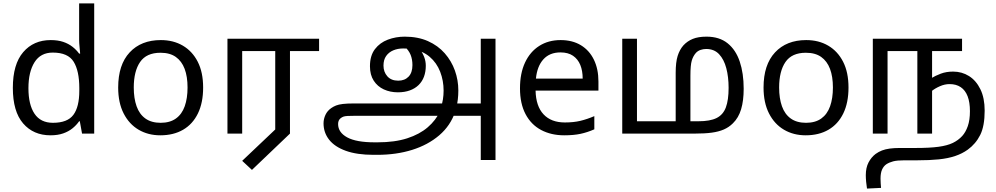

<svg xmlns="http://www.w3.org/2000/svg" viewBox="-20 -780 5817 1121"><path d="M275 10Q175 10 115 -59.5Q55 -129 55 -267Q55 -405 115.5 -475.5Q176 -546 276 -546Q318 -546 349 -535.5Q380 -525 403 -507Q426 -489 442 -467H448Q447 -480 444.5 -505.5Q442 -531 442 -546V-760H530V0H459L446 -72H442Q426 -49 403 -30.5Q380 -12 348.5 -1Q317 10 275 10ZM289 -63Q374 -63 408.5 -109.5Q443 -156 443 -250V-266Q443 -366 410 -419.5Q377 -473 288 -473Q217 -473 181.5 -416.5Q146 -360 146 -265Q146 -169 181.5 -116Q217 -63 289 -63Z M1166 -269Q1166 -180 1135.5 -117.5Q1105 -55 1049 -22.5Q993 10 916 10Q845 10 789.5 -22.5Q734 -55 702 -117.5Q670 -180 670 -269Q670 -402 737 -474Q804 -546 919 -546Q992 -546 1047.5 -513.5Q1103 -481 1134.5 -419.5Q1166 -358 1166 -269ZM761 -269Q761 -206 777.5 -159.5Q794 -113 829 -88Q864 -63 918 -63Q972 -63 1007 -88Q1042 -113 1058.5 -159.5Q1075 -206 1075 -269Q1075 -333 1058 -378Q1041 -423 1006.5 -447.5Q972 -472 917 -472Q835 -472 798 -418Q761 -364 761 -269Z M1451 212 1394 159 1587 -24V-482H1394V0H1308V-554H1843V-482H1673V0Z M2161 124Q2064 124 1999 100.5Q1934 77 1901.5 35.5Q1869 -6 1869 -60Q1869 -85 1880 -109Q1891 -133 1914 -149Q1927 -158 1942 -164Q1957 -170 1981.5 -173Q2006 -176 2046 -176H2793L2796 -104H2057Q2026 -104 2009.5 -103Q1993 -102 1985 -99Q1977 -96 1969 -90Q1954 -78 1954 -56Q1954 -7 2007 22Q2060 51 2167 51H2184Q2285 51 2357.5 27.5Q2430 4 2477.5 -37Q2525 -78 2549 -130L2553 -149Q2562 -174 2566 -199.5Q2570 -225 2570 -251Q2570 -309 2550 -361Q2530 -413 2488.5 -448.5Q2447 -484 2382 -494Q2369 -496 2357.5 -496.5Q2346 -497 2333 -497Q2302 -497 2276 -486Q2250 -475 2234.5 -453Q2219 -431 2219 -397Q2219 -360 2241.5 -334.5Q2264 -309 2305 -309Q2343 -309 2365.5 -332.5Q2388 -356 2388 -400Q2388 -433 2377.5 -459.5Q2367 -486 2341 -510L2398 -527Q2416 -512 2431.5 -492Q2447 -472 2456.5 -447.5Q2466 -423 2466 -396Q2466 -361 2455.5 -332.5Q2445 -304 2424 -283.5Q2403 -263 2372.5 -252Q2342 -241 2303 -241Q2258 -241 2221 -258Q2184 -275 2162 -309Q2140 -343 2140 -393Q2140 -455 2169 -493Q2198 -531 2244.5 -548.5Q2291 -566 2343 -566Q2420 -566 2478.5 -540Q2537 -514 2576.5 -469Q2616 -424 2636 -368Q2656 -312 2656 -252Q2656 -225 2653 -199.5Q2650 -174 2644 -150L2638 -128Q2610 -46 2544.5 10Q2479 66 2386.5 95Q2294 124 2182 124ZM2787 154V-554H2873V154Z M3253 -546Q3322 -546 3371.5 -516Q3421 -486 3447.5 -431.5Q3474 -377 3474 -304V-251H3107Q3109 -160 3153.5 -112.5Q3198 -65 3278 -65Q3329 -65 3368.5 -74.5Q3408 -84 3450 -102V-25Q3409 -7 3369 1.5Q3329 10 3274 10Q3198 10 3139.5 -21Q3081 -52 3048.5 -113.5Q3016 -175 3016 -264Q3016 -352 3045.5 -415Q3075 -478 3128.5 -512Q3182 -546 3253 -546ZM3252 -474Q3189 -474 3152.5 -433.5Q3116 -393 3109 -321H3382Q3382 -367 3368 -401Q3354 -435 3325.5 -454.5Q3297 -474 3252 -474Z M4105 -566Q4180 -566 4228 -527.5Q4276 -489 4299 -420.5Q4322 -352 4322 -262Q4322 -192 4307 -142Q4292 -92 4259 -60Q4236 -37 4206 -24Q4176 -11 4135.5 -5.5Q4095 0 4037 0H3613V-554H3699V-72H3925V-355Q3925 -417 3936.5 -453.5Q3948 -490 3970 -515Q3993 -540 4025 -553Q4057 -566 4105 -566ZM4103 -494Q4086 -494 4070 -488.5Q4054 -483 4043 -471Q4027 -453 4019 -426.5Q4011 -400 4011 -338V-72H4058Q4126 -72 4164 -91Q4202 -110 4218 -153Q4234 -196 4234 -267Q4234 -331 4220.5 -382Q4207 -433 4178.5 -463.5Q4150 -494 4103 -494Z M4934 -269Q4934 -180 4903.5 -117.5Q4873 -55 4817 -22.5Q4761 10 4684 10Q4613 10 4557.5 -22.5Q4502 -55 4470 -117.5Q4438 -180 4438 -269Q4438 -402 4505 -474Q4572 -546 4687 -546Q4760 -546 4815.5 -513.5Q4871 -481 4902.5 -419.5Q4934 -358 4934 -269ZM4529 -269Q4529 -206 4545.5 -159.5Q4562 -113 4597 -88Q4632 -63 4686 -63Q4740 -63 4775 -88Q4810 -113 4826.5 -159.5Q4843 -206 4843 -269Q4843 -333 4826 -378Q4809 -423 4774.5 -447.5Q4740 -472 4685 -472Q4603 -472 4566 -418Q4529 -364 4529 -269Z M5545 -362Q5596 -362 5637.5 -336Q5679 -310 5704 -259Q5729 -208 5729 -134Q5729 -44 5703 8Q5677 60 5630 94Q5598 117 5556.5 131Q5515 145 5461 150.5Q5407 156 5335 156H5260Q5218 156 5195 162Q5172 168 5155 179Q5139 190 5130 210Q5121 230 5121 263Q5121 278 5122 291.5Q5123 305 5124 317L5042 321Q5039 303 5037 281.5Q5035 260 5035 243Q5035 199 5051 168.5Q5067 138 5092 119Q5110 106 5129.5 98.5Q5149 91 5174.5 87.5Q5200 84 5233 84H5326Q5408 84 5459.5 77Q5511 70 5543 54.5Q5575 39 5598 14Q5618 -8 5630.5 -43.5Q5643 -79 5643 -131Q5643 -183 5629.5 -218Q5616 -253 5589.5 -271Q5563 -289 5524 -289Q5496 -289 5467.5 -276.5Q5439 -264 5418 -247L5415 -322Q5441 -338 5473 -350Q5505 -362 5545 -362ZM5076 0V-554H5597V-482H5422V0H5336V-482H5162V0Z"/></svg>

Font: tamil25
Style: Book
Weight: 400
Designer: Jelle Bosma - Monotype Design Team
Foundry: Monotype Imaging Inc.
Version: Version 2.003